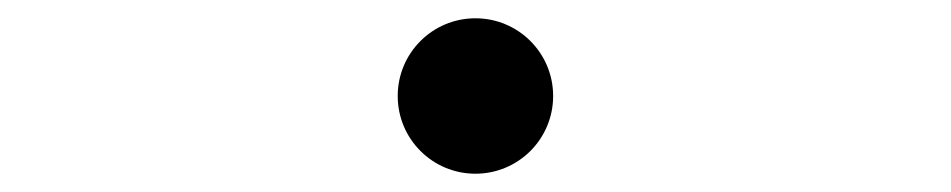

<svg xmlns="http://www.w3.org/2000/svg" viewBox="-20 -485 1040 210"><path d="M415 -380C415 -333 453 -295 500 -295C547 -295 585 -333 585 -380C585 -427 547 -465 500 -465C453 -465 415 -427 415 -380Z"/></svg>

Font: Noto Sans CJK JP Thin
Style: Regular
Weight: 250
Designer: Ryoko NISHIZUKA (kana & ideographs); Paul D. Hunt (Latin, Greek & Cyrillic); Wenlong ZHANG (bopomofo); Sandoll Communica
Foundry: Adobe Systems Incorporated
Version: Version 1.004;PS 1.004;hotconv 1.0.82;makeotf.lib2.5.63406